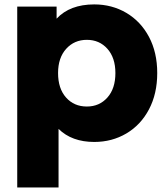

<svg xmlns="http://www.w3.org/2000/svg" viewBox="-20 -631 750 867"><path d="M690 -301.1Q690 -207.8 652.8 -137.2Q615.6 -66.7 550.6 -28.3Q485.6 10 405.6 10Q304.4 10 244.4 -48.9V215.6H57.8V-601.1H235.6V-546.7Q295.6 -611.1 405.6 -611.1Q485.6 -611.1 550.6 -572.8Q615.6 -534.4 652.8 -464.4Q690 -394.4 690 -301.1ZM501.1 -301.1Q501.1 -370 465 -410.6Q428.9 -451.1 372.2 -451.1Q315.6 -451.1 278.9 -410.6Q242.2 -370 242.2 -301.1Q242.2 -231.1 278.3 -190.6Q314.4 -150 372.2 -150Q428.9 -150 465 -190.6Q501.1 -231.1 501.1 -301.1Z"/></svg>

Font: Paperlogy 9 Black
Style: Regular
Weight: 900
Designer: redesigned by Lee Juim, glyphs from Gmarket Sans & Montserrat
Foundry: PT&
Version: Version 1.001